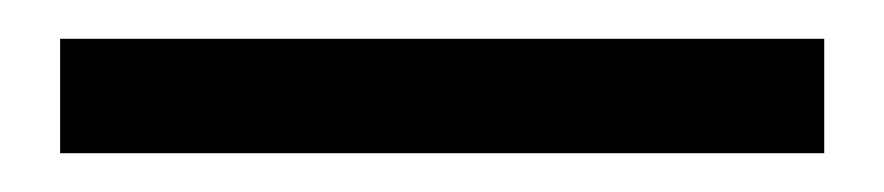

<svg xmlns="http://www.w3.org/2000/svg" viewBox="-20 -20 456 99"><path d="M11 59V0H405V59Z"/></svg>

Font: Nunito Sans 7pt Condensed
Style: Regular
Weight: 400
Width: 3
Designer: Vernon Adams
Foundry: Vernon Adams
Version: Version 3.101;gftools[0.9.27]